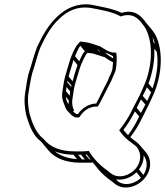

<svg xmlns="http://www.w3.org/2000/svg" viewBox="-20 -703 745 865"><path d="M351 -21H317C251 -21 206 -41 179 -74C176 -78 170 -83 165 -87C139 -113 124 -152 113 -191C107 -218 103 -254 109 -289C114 -316 119 -352 126 -376C137 -407 150 -461 161 -487C185 -540 211 -586 249 -620C283 -653 327 -675 385 -668C439 -658 486 -650 524 -629C576 -647 603 -621 624 -592C666 -541 674 -429 633 -327C624 -307 616 -287 608 -271L580 -217C559 -173 542 -148 517 -116C522 -109 528 -101 533 -95C549 -76 568 -63 588 -48C614 -28 623 19 591 57C565 88 515 104 481 79L462 64C429 41 401 11 380 -23C370 -22 360 -21 351 -21ZM398 29 424 61C440 80 461 98 481 112L500 127C541 157 600 138 631 101C665 61 662 13 639 -15L609 -50C597 -64 581 -72 567 -85C589 -113 604 -138 623 -177L650 -231C658 -248 667 -267 676 -288C719 -396 711 -512 666 -567L637 -602C617 -631 585 -663 528 -645C489 -664 440 -672 390 -682C327 -690 277 -665 240 -630C200 -594 172 -545 147 -491C135 -462 121 -407 111 -378C102 -352 99 -315 94 -289C87 -251 92 -214 98 -185C108 -150 121 -112 144 -85C150 -77 161 -69 167 -63L196 -28C225 8 274 30 343 30H377C384 30 391 30 398 29ZM327 -189H325C319 -192 314 -196 309 -201L314 -204C308 -217 303 -234 306 -254C309 -273 312 -301 317 -320C324 -341 337 -391 345 -411C354 -431 362 -452 374 -465C380 -464 391 -463 398 -462C417 -457 435 -450 452 -445C462 -439 474 -429 489 -423C487 -393 488 -389 477 -366C469 -351 465 -336 458 -324C449 -309 427 -261 414 -237C378 -235 350 -216 331 -189ZM431 -469C430 -469 429 -470 428 -470L419 -481C420 -481 421 -480 422 -480ZM462 -458 454 -467C471 -460 489 -451 489 -450C489 -448 490 -445 490 -440C480 -445 472 -452 462 -458ZM362 -472C351 -460 344 -443 337 -427L318 -450C326 -467 332 -485 342 -497ZM329 -410C322 -391 313 -359 307 -337L289 -359C295 -377 304 -411 311 -433ZM302 -318C302 -316 300 -314 300 -312L283 -333C283 -335 284 -337 284 -339ZM296 -291C295 -284 295 -278 294 -272L277 -292C278 -298 279 -304 280 -311ZM290 -250C289 -244 289 -237 289 -233C282 -242 278 -253 276 -268ZM686 -470C695 -423 687 -360 667 -305L649 -327C668 -377 678 -435 675 -483ZM678 -505 671 -514C670 -522 669 -529 667 -536C672 -527 675 -516 678 -505ZM661 -287C655 -273 649 -260 643 -248L623 -271C629 -283 636 -296 642 -310ZM635 -232 615 -194 596 -217 615 -255ZM607 -178C590 -143 576 -120 557 -94L553 -98L536 -118C555 -143 571 -168 588 -201ZM615 98C588 125 543 137 511 114L503 105C535 111 571 97 595 73ZM626 85 606 60C622 39 628 17 627 -3C644 19 647 54 626 85ZM362 15H349L332 -6H345ZM387 15H383L365 -6C367 -6 369 -7 371 -7C376 1 382 8 387 15ZM327 14C284 11 251 -2 227 -21C250 -12 278 -6 311 -6ZM503 -466H498C469 -466 453 -482 431 -494C417 -498 395 -507 377 -511L365 -513C357 -514 349 -515 342 -516C304 -482 290 -412 273 -357C268 -339 264 -308 261 -289C257 -265 264 -244 270 -231C273 -221 277 -212 283 -204C292 -197 298 -185 311 -178C314 -176 317 -176 319 -174H323C326 -173 329 -174 333 -174H337C354 -201 378 -223 416 -223H421C434 -245 462 -301 471 -319C479 -333 485 -346 491 -362C497 -374 501 -384 502 -392C506 -413 508 -452 503 -466Z"/></svg>

Font: Blanket
Style: Ugh
Weight: 900
Foundry: Cannot Into Space Fonts
Version: Version 0.9